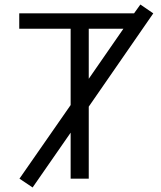

<svg xmlns="http://www.w3.org/2000/svg" viewBox="-20 -789 712 848"><path d="M572 -730 600 -769 657 -730 372 -318V0H292V-203L124 39L66 0L292 -325V-662H65V-730ZM372 -441 525 -662H372Z"/></svg>

Font: Mplus 1p
Style: Regular
Weight: 400
Version: Version 1.061